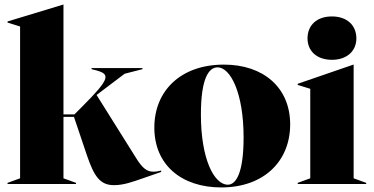

<svg xmlns="http://www.w3.org/2000/svg" viewBox="-20 -806 1637 841"><path d="M479 5C522 5 559 -9 606 -25L686 -53V-59C673 -56 665 -54 652 -54C625 -54 605 -67 576 -114L403 -390L526 -483L604 -503V-508H381V-503L393 -500C465 -482 467 -466 337 -336L306 -305H258V-786H257L13 -712V-707L68 -690V-25L13 -5V0H313V-5L258 -25V-294H304L361 -125C392 -34 418 5 479 5Z M949 15C1137 15 1251 -101 1251 -261C1251 -424 1132 -523 961 -523C770 -523 656 -407 656 -247C656 -84 775 15 949 15ZM860 -304C860 -462 894 -511 933 -511C989 -511 1047 -400 1047 -204C1047 -46 1013 3 978 3C918 3 860 -109 860 -304Z M1284 0H1584V-5L1529 -25V-523H1528L1284 -439V-434L1339 -417V-25L1284 -5ZM1327 -638C1327 -583 1367 -544 1434 -544C1500 -544 1541 -583 1541 -638C1541 -695 1500 -734 1434 -734C1367 -734 1327 -695 1327 -638Z"/></svg>

Font: Nyght Serif Dark
Style: Regular
Weight: 800
Designer: Maksym Kobuzan
Version: Version 0.410;Glyphs 3.1.2 (3151)